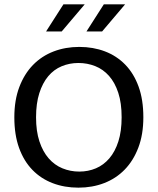

<svg xmlns="http://www.w3.org/2000/svg" viewBox="-20 -855 726 884"><path d="M378 -710 458 -835H556L450 -710ZM192 -710 272 -835H370L264 -710ZM146 -315Q146 -251 161.5 -204Q177 -157 204 -126Q231 -95 267.5 -80Q304 -65 345 -65Q386 -65 421.5 -80Q457 -95 483.5 -126Q510 -157 525 -204Q540 -251 540 -315Q540 -381 524.5 -428Q509 -475 482 -505.5Q455 -536 418.5 -550.5Q382 -565 341 -565Q300 -565 264 -550Q228 -535 202 -504Q176 -473 161 -426Q146 -379 146 -315ZM345 -639Q409 -639 463 -618.5Q517 -598 556.5 -557.5Q596 -517 618 -456.5Q640 -396 640 -315Q640 -236 617 -175.5Q594 -115 554 -74Q514 -33 459.5 -12Q405 9 341 9Q277 9 223 -11.5Q169 -32 129.5 -72.5Q90 -113 68 -173.5Q46 -234 46 -315Q46 -394 69 -454.5Q92 -515 132 -556Q172 -597 226.5 -618Q281 -639 345 -639Z"/></svg>

Font: Mukta Malar
Style: Regular
Weight: 400
Designer: Aadarsh Rajan, Girish Dalvi, Yashodeep Gholap
Foundry: Ek Type
Version: Version 2.538;PS 1.000;hotconv 16.6.51;makeotf.lib2.5.65220;